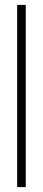

<svg xmlns="http://www.w3.org/2000/svg" viewBox="-20 -763 174 783"><path d="M50 0V-743H85V0Z"/></svg>

Font: Saira Ultra Condensed Thin
Style: Regular
Weight: 100
Width: 1
Designer: Hector Gatti with collaboration of the Omnibus-Type team
Foundry: Omnibus-Type
Version: Version 1.001; ttfautohint (v1.8)